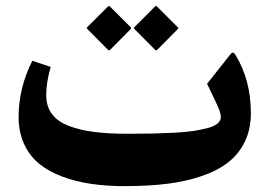

<svg xmlns="http://www.w3.org/2000/svg" viewBox="-20 -635 918 655"><path d="M516.1 -612.3 585.9 -542.5Q588.4 -540.5 588.4 -539.6Q588.4 -538.6 585.4 -534.7L516.6 -465.3Q512.7 -461.4 508.8 -465.3L440.4 -534.2Q436.5 -538.1 436.3 -539.1Q436 -540 439 -543L508.3 -612.3Q511.7 -615.2 512.7 -615Q513.7 -614.7 516.1 -612.3ZM355.5 -612.3 425.3 -542.5Q427.2 -540.5 427.5 -539.6Q427.7 -538.6 424.8 -534.7L356 -465.3Q352.1 -461.4 348.1 -465.3L279.8 -534.2Q275.9 -538.1 275.6 -539.1Q275.4 -540 278.3 -543L347.7 -612.3Q349.6 -614.3 350.8 -614.7Q352.1 -615.2 352.8 -614.7Q353.5 -614.3 355.5 -612.3ZM406.7 0Q344.2 0 291.5 -7.6Q238.8 -15.1 192.1 -32.7Q145.5 -50.3 113 -76.9Q80.6 -103.5 62 -144Q43.5 -184.6 43.5 -236.3Q43.5 -335 90.3 -427.7L152.8 -406.7Q137.7 -353.5 137.7 -311Q137.7 -272.9 156.7 -246.8Q175.8 -220.7 213.4 -206.1Q251 -191.4 299.6 -185.1Q348.1 -178.7 414.6 -178.7Q461.9 -178.7 497.6 -179.4Q533.2 -180.2 572.3 -182.1Q611.3 -184.1 638.2 -188Q665 -191.9 688 -198Q710.9 -204.1 722.2 -213.6Q733.4 -223.1 733.4 -235.4Q733.4 -241.7 731.2 -250Q729 -258.3 723.9 -270Q718.8 -281.7 714.1 -291.7Q709.5 -301.8 700.7 -319.6Q691.9 -337.4 686.5 -349.1L761.2 -443.8Q766.1 -449.7 768.6 -452.4Q771 -455.1 773.9 -455.3Q776.9 -455.6 779.3 -452.9Q781.7 -450.2 785.2 -444.3Q835.4 -360.8 835.9 -249.5Q835.9 -194.3 815.2 -151.6Q794.4 -108.9 757.8 -80.6Q721.2 -52.2 666.7 -33.9Q612.3 -15.6 548.6 -7.8Q484.9 0 406.7 0Z"/></svg>

Font: Sahel FD-WOL
Style: Bold-FD-WOL
Weight: 700
Foundry: Saber Rastikerdar (saber.rastikerdar@gmail.com)
Version: Version 2.0.2